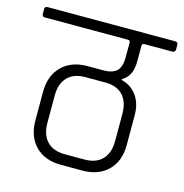

<svg xmlns="http://www.w3.org/2000/svg" viewBox="-105 -708 723 753"><g transform="rotate(15 256.5 -331.0)"><path d="M293 -396H211Q164 -396 139 -369.5Q114 -343 114 -295V-184Q114 -136 139.5 -109.5Q165 -83 212 -83H291Q339 -83 364 -109.5Q389 -136 389 -184V-295Q389 -343 364 -369.5Q339 -396 293 -396ZM514 -581H402Q392 -581 392 -572V-509Q392 -447 352 -426V-422Q391 -413 414 -381Q437 -349 437 -302V-180Q437 -115 398.5 -77Q360 -39 295 -39H208Q142 -39 104 -77.5Q66 -116 66 -182V-297Q66 -363 104.5 -401.5Q143 -440 208 -440H273Q309 -440 326.5 -456Q344 -472 344 -514V-572Q344 -581 335 -581H-2Q-14 -581 -14 -593V-612Q-14 -623 -2 -623H514Q527 -623 527 -612V-593Q527 -581 514 -581Z"/></g></svg>

Font: Rajdhani
Style: Regular
Weight: 400
Designer: Satya Rajpurohit, Jyotish Sonowal
Foundry: Indian Type Foundry
Version: Version 1.201;PS 1.0;hotconv 1.0.78;makeotf.lib2.5.61930; tt